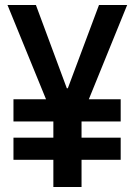

<svg xmlns="http://www.w3.org/2000/svg" viewBox="-20 -750 540 770"><path d="M34 -109V-198H464V-109ZM34 -263V-352H464V-263ZM194 0V-280L10 -730H124L248 -396H252L377 -730H490L307 -280V0Z"/></svg>

Font: M PLUS Code Latin Medium
Style: Regular
Weight: 500
Designer: Coji Morishita
Foundry: UNDERFOREST DESIGN
Version: Version 1.002; ttfautohint (v1.8.3)